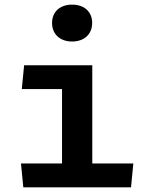

<svg xmlns="http://www.w3.org/2000/svg" viewBox="-20 -808 660 828"><path d="M84 -526.5 74 -424H247.5V-103H70.5L80.5 0H545L555 -103H378V-526.5ZM204.5 -709C204.5 -660 239.5 -629 291 -629C342.5 -629 377.5 -660 377.5 -709C377.5 -758 342.5 -788 291 -788C239.5 -788 204.5 -758 204.5 -709Z"/></svg>

Font: Monaspace Argon SemiBold
Style: Regular
Weight: 600
Designer: Riley Cran & the Lettermatic Team
Foundry: Lettermatic
Version: Version 1.000 (Monaspace Argon)